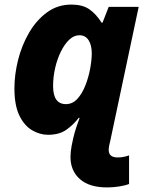

<svg xmlns="http://www.w3.org/2000/svg" viewBox="-20 -579 640 839"><path d="M448 240Q370 240 329 203.5Q288 167 288 107Q288 85 293 58L300 25Q306 -1 314 -24.5Q322 -48 328 -64H324Q301 -34 270 -12Q239 10 190 10Q154 10 120 -10Q86 -30 64.5 -74.5Q43 -119 43 -193Q43 -253 59 -317Q75 -381 107 -436Q139 -491 185.5 -525Q232 -559 292 -559Q340 -559 369.5 -539Q399 -519 424 -480H428L455 -549H586L463 31Q459 46 457 57.5Q455 69 455 76Q455 109 494 109Q519 109 544 100V225Q526 232 499.5 236Q473 240 448 240ZM268 -124Q297 -124 318 -147Q339 -170 353 -205.5Q367 -241 374 -279Q381 -317 381 -346Q381 -382 367 -403.5Q353 -425 327 -425Q303 -425 282.5 -405.5Q262 -386 246 -353.5Q230 -321 221 -282Q212 -243 212 -203Q212 -124 268 -124Z"/></svg>

Font: Noto Sans ExtraBold
Style: Italic
Weight: 800
Italic angle: -12°
Designer: Monotype Design Team
Foundry: Monotype Imaging Inc.
Version: Version 2.013; ttfautohint (v1.8.4.7-5d5b)